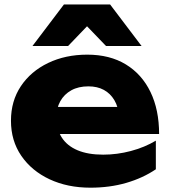

<svg xmlns="http://www.w3.org/2000/svg" viewBox="-20 -836 774 872"><path d="M390.6 16.4Q286.8 16.4 205.3 -21.7Q123.8 -59.8 76.8 -128.3Q29.8 -196.8 29.8 -287.6Q29.8 -377.4 74.9 -444.8Q120 -512.2 198.6 -550Q277.2 -587.8 376.4 -587.8Q478.6 -587.8 551.4 -543.5Q624.2 -499.2 663.4 -418.3Q702.6 -337.4 702.6 -227.4H195.4V-350.4H587.8L521 -307.4Q517.4 -350.8 499.3 -381.2Q481.2 -411.6 451.6 -427.7Q422 -443.8 381.2 -443.8Q336.2 -443.8 303.9 -425.9Q271.6 -408 253.9 -376.4Q236.2 -344.8 236.2 -303.4Q236.2 -249.4 260.5 -211.5Q284.8 -173.6 332.2 -153.6Q379.6 -133.6 448.6 -133.6Q511.8 -133.6 574.4 -150.2Q637 -166.8 687.8 -197.2V-67.2Q628.6 -27.2 553.5 -5.4Q478.4 16.4 390.6 16.4ZM270.4 -815.8H480L623 -627H461.6L328 -765.8H422.4L289.2 -627H127.4Z"/></svg>

Font: Unbounded
Style: Regular
Weight: 400
Designer: Luke Prowse, Jean-Baptiste Morizot, Fátima Lázaro, Florian Runge
Foundry: NaN
Version: Version 1.701;gftools[0.9.28.dev5+ged2979d]